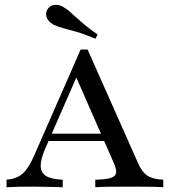

<svg xmlns="http://www.w3.org/2000/svg" viewBox="-20 -784 715 804"><path d="M7.3 0V-31.5Q35.5 -33.9 55.6 -44Q75.8 -54 91.1 -75Q106.5 -96 121.8 -129.8L317.7 -576.6H346.8L558.9 -99.2Q575 -62.9 598 -48Q621 -33.1 663.7 -31.5V0Q641.1 -1.6 606.5 -2Q571.8 -2.4 527.4 -2.4Q475.8 -2.4 437.9 -2Q400 -1.6 379 0V-31.5Q422.6 -32.3 443.1 -38.7Q463.7 -45.2 466.1 -59.7Q468.5 -74.2 456.5 -101.6L293.5 -473.4L309.7 -482.3L170.2 -163.7Q150 -117.7 150.4 -89.1Q150.8 -60.5 173.4 -46.8Q196 -33.1 242.7 -31.5V0Q220.2 -0.8 197.6 -1.2Q175 -1.6 152.4 -2Q129.8 -2.4 107.3 -2.4Q83.1 -2.4 59.7 -2Q36.3 -1.6 7.3 0ZM165.3 -193.5 179 -224.2H446L458.1 -193.5ZM379.8 -621.8Q331.5 -641.9 298.8 -651.2Q266.1 -660.5 243.1 -666.5Q220.2 -672.6 202.4 -681.5Q182.3 -693.5 175.8 -710.5Q169.4 -727.4 177.4 -742.7Q186.3 -758.9 204.8 -762.9Q223.4 -766.9 243.5 -755.6Q258.1 -747.6 270.6 -736.7Q283.1 -725.8 298.4 -711.7Q313.7 -697.6 335.5 -679.4Q357.3 -661.3 388.7 -639.5Z"/></svg>

Font: Playfair 12pt Medium
Style: Regular
Weight: 500
Designer: Claus Eggers Sørensen
Foundry: Claus Eggers Sørensen
Version: Version 2.000;gftools[0.9.28]